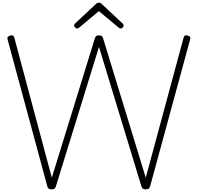

<svg xmlns="http://www.w3.org/2000/svg" viewBox="-20 -1415 1492 1449"><path d="M369 14Q355 14 347.5 8.5Q340 3 337 -9L37 -1118Q34 -1128 38 -1135Q42 -1142 55 -1146Q68 -1150 76 -1147.5Q84 -1145 88 -1131L371 -74L696 -1126Q700 -1138 705.5 -1143Q711 -1148 726 -1148Q742 -1148 748.5 -1143Q755 -1138 758 -1126L1080 -74L1366 -1132Q1370 -1145 1378 -1147.5Q1386 -1150 1398 -1146Q1412 -1142 1415 -1135Q1418 -1128 1415 -1118L1113 -9Q1109 3 1102 8.5Q1095 14 1080 14Q1065 14 1058 8.5Q1051 3 1047 -9L727 -1061L402 -9Q399 3 392 8.5Q385 14 369 14ZM562 -1200Q555 -1200 547 -1207.5Q539 -1215 539 -1223Q539 -1226 540.5 -1229.5Q542 -1233 545 -1236L701 -1382Q706 -1388 711.5 -1391.5Q717 -1395 726 -1395Q735 -1395 740 -1391.5Q745 -1388 751 -1382L908 -1235Q911 -1232 912 -1228.5Q913 -1225 913 -1222Q913 -1214 905.5 -1207Q898 -1200 891 -1200Q886 -1200 882 -1202Q878 -1204 874 -1208L726 -1331L579 -1208Q574 -1204 570.5 -1202Q567 -1200 562 -1200Z"/></svg>

Font: Playwrite CL ExtraLight
Style: Regular
Weight: 200
Designer: Veronika Burian, José Scaglione
Foundry: TypeTogether
Version: Version 1.002